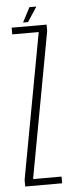

<svg xmlns="http://www.w3.org/2000/svg" viewBox="-54 -784 312 813"><g transform="rotate(-5 102.0 -377.5)"><path d="M19.5 0H176.5V-28.5H55.5L169.5 -647.5V-675H21V-646.5H133.5L19.5 -28.5ZM71 -692.5H92L133 -755H103.5Z"/></g></svg>

Font: Anybody ExtraCondensed ExtraLight
Style: Regular
Weight: 250
Width: 2
Version: Version 1.113;gftools[0.9.25]